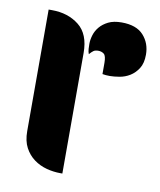

<svg xmlns="http://www.w3.org/2000/svg" viewBox="-64 -560 511 613"><g transform="rotate(10 191.0 -254.0)"><path d="M45 -508H56Q108 -508 143.5 -480Q179 -452 179 -391V0H173Q150 0 127.5 -6Q105 -12 86.5 -25.5Q68 -39 56.5 -60.5Q45 -82 45 -114ZM376 -420Q376 -392 365 -375Q354 -358 338.5 -348.5Q323 -339 305 -336Q287 -333 274 -333Q260 -333 250 -335V-371Q250 -394 242.5 -400Q235 -406 224 -406Q214 -406 208.5 -402Q203 -398 196 -390Q193 -398 192.5 -406.5Q192 -415 192 -423Q192 -436 196.5 -451Q201 -466 211.5 -478.5Q222 -491 239 -499.5Q256 -508 282 -508Q330 -508 353 -482.5Q376 -457 376 -420Z"/></g></svg>

Font: Kenia
Style: Regular
Weight: 400
Designer: Julia Petretta
Foundry: Julia Petretta
Version: Version 1.001